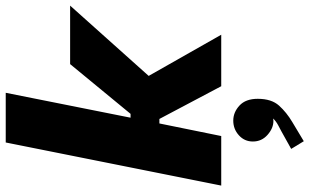

<svg xmlns="http://www.w3.org/2000/svg" viewBox="-225 -567 1080 670"><g transform="rotate(-90 315.0 -232.0)"><path d="M2.4 0 152.8 -752H326.2L239.3 -316.4H286.6L235.8 -295.9L426.3 -527.3H630.4L357.9 -222.7L348.1 -318.4L528.8 0H349.1L216.3 -251L271 -215.8H219.2L175.3 0ZM157.2 288.1 130.4 244.1 190.9 210.4Q197.8 206.5 212.9 198.7Q228 190.9 240.7 177Q253.4 163.1 252.9 142.1H263.2Q267.1 152.8 259 167.5Q251 182.1 228 182.1Q202.6 182.1 179.4 161.6Q156.2 141.1 156.2 110.4Q156.2 81.1 178 61.5Q199.7 42 229 42Q258.3 42 281.7 63.7Q305.2 85.4 305.2 127.4Q305.2 175.3 281.5 201.7Q257.8 228 224.1 248Z"/></g></svg>

Font: Reddit Sans Black
Style: Italic
Weight: 900
Italic angle: -11.25°
Designer: Stephen Hutchings
Version: Version 1.013